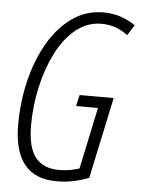

<svg xmlns="http://www.w3.org/2000/svg" viewBox="-53 -767 600 819"><g transform="rotate(5 247.0 -357.5)"><path d="M220 10Q36 10 36 -216Q36 -316 58.5 -407.5Q81 -499 123 -570.5Q165 -642 224 -683.5Q283 -725 357 -725Q400 -725 434.5 -712.5Q469 -700 494 -682L466 -637Q441 -656 413.5 -666Q386 -676 353 -676Q292 -676 243 -636Q194 -596 160.5 -529.5Q127 -463 109 -382Q91 -301 91 -220Q91 -124 125 -81.5Q159 -39 226 -39Q272 -39 313 -53L369 -317H275L286 -365H432L358 -17Q325 -4 291 3Q257 10 220 10Z"/></g></svg>

Font: Noto Sans ExtraCondensed Light
Style: Italic
Weight: 300
Width: 2
Italic angle: -12°
Designer: Monotype Design Team
Foundry: Monotype Imaging Inc.
Version: Version 2.013; ttfautohint (v1.8.4.7-5d5b)